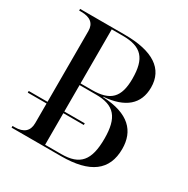

<svg xmlns="http://www.w3.org/2000/svg" viewBox="-162 -857 978 1000"><g transform="rotate(30 327.0 -357.0)"><path d="M38 0H336C509 0 593 -63 593 -192C593 -298 530 -369 371 -376V-378C498 -388 563 -444 563 -544C563 -656 476 -714 306 -714H38V-704H51C105 -704 133 -681 133 -636V-210H20V-200H133V-82C133 -34 105 -10 51 -10H38ZM303 -379H234V-704H301C413 -704 456 -657 456 -535C456 -423 413 -379 303 -379ZM331 -10H234V-200H357V-210H234V-369H333C443 -369 486 -319 486 -192C486 -61 443 -10 331 -10Z"/></g></svg>

Font: Noto Serif Display
Style: Regular
Weight: 400
Designer: Monotype Design Team
Foundry: Monotype Imaging Inc.
Version: Version 2.009